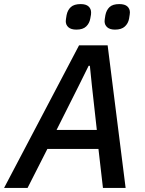

<svg xmlns="http://www.w3.org/2000/svg" viewBox="-50 -920 708 940"><path d="M565 0H454L432 -191H182L85 0H-30L337 -698H477ZM424 -284 400 -500 390 -598H384L335 -499L227 -284ZM324 -775Q298 -775 285 -786.5Q272 -798 272 -816Q272 -821 273 -827Q274 -833 276 -846Q281 -871 297 -885.5Q313 -900 345 -900Q371 -900 383.5 -888.5Q396 -877 396 -859Q396 -855 395.5 -848.5Q395 -842 392 -829Q388 -806 372 -790.5Q356 -775 324 -775ZM513 -775Q488 -775 475 -786.5Q462 -798 462 -816Q462 -821 463 -827Q464 -833 466 -846Q471 -871 486.5 -885.5Q502 -900 534 -900Q561 -900 573.5 -888.5Q586 -877 586 -859Q586 -855 585 -848.5Q584 -842 582 -829Q578 -806 561.5 -790.5Q545 -775 513 -775Z"/></svg>

Font: IBM Plex Sans Medium
Style: Italic
Weight: 500
Italic angle: -11.31°
Designer: Mike Abbink, Paul van der Laan, Pieter van Rosmalen
Foundry: Bold Monday
Version: Version 3.201